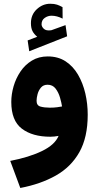

<svg xmlns="http://www.w3.org/2000/svg" viewBox="-20 -709 514 997"><path d="M173.3 -518.1Q156.7 -531.7 148.7 -547.6Q140.6 -563.5 140.6 -588.9Q140.6 -632.8 171.1 -661.1Q201.7 -689.5 240.7 -689.5Q262.2 -689.5 276.1 -684.8Q290 -680.2 304.7 -671.9L305.2 -612.3Q275.4 -627.4 247.6 -627.4Q228.5 -627.4 212.2 -616Q195.8 -604.5 195.8 -582.5Q196.3 -569.8 208 -559.1Q219.7 -548.3 245.1 -551.8Q245.6 -551.8 248.5 -552.7L320.3 -578.6L328.6 -520.5L131.8 -442.9L123.5 -499ZM435.5 -113.3Q435.5 4.4 392.1 81.3Q348.6 158.2 269.8 202.6Q190.9 247.1 85.4 267.1L33.2 126.5Q130.4 107.9 197.8 75.4Q265.1 43 284.2 -3.4Q261.7 1 241.7 1Q148.4 1 93.5 -40.8Q38.6 -82.5 38.6 -179.7Q38.6 -219.2 50.5 -260.7Q62.5 -302.2 86.2 -337.4Q109.9 -372.6 145.5 -394.3Q181.2 -416 228 -416Q281.7 -416 320.8 -390.4Q359.9 -364.7 385.3 -321Q410.6 -277.3 423.1 -223.6Q435.5 -169.9 435.5 -113.3ZM238.8 -149.9Q259.8 -149.9 276.4 -152.1Q293 -154.3 302.2 -156.2Q299.3 -175.3 291.7 -201.9Q284.2 -228.5 268.8 -248.8Q253.4 -269 227.1 -269Q205.1 -269 192.6 -254.2Q180.2 -239.3 175 -219.7Q169.9 -200.2 169.9 -185.5Q169.9 -161.1 190.4 -155.5Q210.9 -149.9 238.8 -149.9Z"/></svg>

Font: Vazirmatn FD Black
Style: Regular
Weight: 900
Designer: Saber Rastikerdar
Foundry: Saber Rastikerdar
Version: Version 33.003